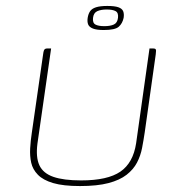

<svg xmlns="http://www.w3.org/2000/svg" viewBox="-20 -623 600 646"><path d="M467 -178Q463 -151 458 -125Q453 -99 441 -76Q429 -53 406 -35Q383 -17 345 -7Q307 3 249 3Q193 3 159 -7Q125 -17 107.5 -35Q90 -53 85 -75.5Q80 -98 81.5 -124Q83 -150 87 -176L125 -440Q126 -448 127.5 -452.5Q129 -457 132 -458.5Q135 -460 140 -460H152L106 -140Q100 -94 112.5 -67Q125 -40 159.5 -28Q194 -16 253 -16Q342 -16 385 -45.5Q428 -75 438 -141L483 -460H494Q500 -460 502.5 -458.5Q505 -457 505 -452.5Q505 -448 504 -440ZM329 -522Q305 -522 292.5 -527Q280 -532 276.5 -541Q273 -550 275 -563Q277 -576 283 -585Q289 -594 303 -598.5Q317 -603 341 -603Q366 -603 378.5 -598.5Q391 -594 394.5 -585Q398 -576 396 -563Q392 -544 379.5 -533Q367 -522 329 -522ZM331 -535Q351 -535 363 -540.5Q375 -546 377 -563Q379 -580 369 -585.5Q359 -591 339 -591Q320 -591 307.5 -585.5Q295 -580 293 -563Q291 -546 301 -540.5Q311 -535 331 -535Z"/></svg>

Font: Genos Thin
Style: Italic
Weight: 100
Italic angle: -8°
Designer: Robert E. Leuschke
Foundry: Robert E. Leuschke
Version: Version 1.010